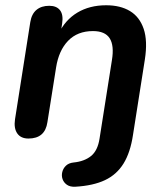

<svg xmlns="http://www.w3.org/2000/svg" viewBox="-20 -519 625 729"><path d="M266 190Q246 191 234 182.5Q222 174 217.5 161Q213 148 216.5 134Q220 120 230.5 110Q241 100 259 98Q300 94 325.5 73.5Q351 53 358 7L405 -291Q414 -346 396.5 -373.5Q379 -401 333 -401Q274 -401 238.5 -364Q203 -327 193 -263L160 -55Q151 7 88 7Q59 7 45.5 -12.5Q32 -32 37 -66L95 -435Q100 -466 118.5 -481.5Q137 -497 167 -497Q195 -497 208 -480Q221 -463 216 -430L206 -365L202 -390Q227 -443 273.5 -471Q320 -499 383 -499Q437 -499 473.5 -477Q510 -455 525.5 -409.5Q541 -364 530 -293L485 -7Q475 60 449 102Q423 144 378.5 165Q334 186 266 190Z"/></svg>

Font: Nunito ExtraLight
Style: Bold Italic
Weight: 700
Italic angle: -9°
Version: Version 3.602